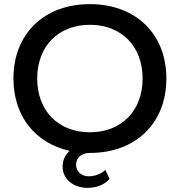

<svg xmlns="http://www.w3.org/2000/svg" viewBox="-20 -730 870 929"><path d="M415 10C637 10 785 -134 785 -350C785 -566 637 -710 415 -710C193 -710 45 -566 45 -350C45 -168 151 -37 317 0C296 19 283 44 283 76C283 138 336 179 404 179C454 179 493 158 510 135L490 92C469 111 441 123 409 123C374 123 348 100 348 66C348 37 371 11 412 10ZM415 -90C262 -90 160 -194 160 -350C160 -506 262 -610 415 -610C568 -610 670 -506 670 -350C670 -194 568 -90 415 -90Z"/></svg>

Font: Gully Medium
Style: Regular
Weight: 500
Designer: jaikishan Patel
Foundry: MagicType
Version: Version 1.000;Glyphs 3.2 (3242)